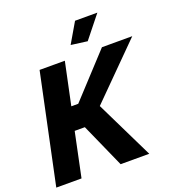

<svg xmlns="http://www.w3.org/2000/svg" viewBox="-160 -1045 1076 1172"><g transform="rotate(-20 378.0 -459.0)"><path d="M490 -774 384 -788 460 -918H605ZM4 0 154 -710H318L260 -435H305L559 -710H756L424 -377L608 0H422L294 -287H228L168 0Z"/></g></svg>

Font: Raleway-v4020 ExtraBold
Style: Italic
Weight: 800
Italic angle: -12°
Designer: Matt McInerney, Pablo Impallari, Rodrigo Fuenzalida
Foundry: Matt McInerney, Pablo Impallari, Rodrigo Fuenzalida
Version: Version 4.020;PS 004.020;hotconv 1.0.88;makeotf.lib2.5.64775